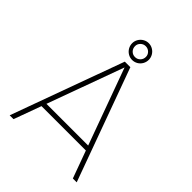

<svg xmlns="http://www.w3.org/2000/svg" viewBox="-245 -1001 1126 1126"><g transform="rotate(45 318.0 -438.0)"><path d="M341 -700 596 0H564L502 -170H134L72 0H40L295 -700ZM491 -200 318 -675 145 -200ZM318 -737Q299.5 -737 283.5 -746.5Q267.5 -756 258.2 -772.2Q249 -788.5 249 -807Q249 -825 258.2 -841Q267.5 -857 283.5 -866.5Q299.5 -876 318 -876Q336.5 -876 352.5 -866.5Q368.5 -857 377.8 -841Q387 -825 387 -807Q387 -788 377.8 -771.8Q368.5 -755.5 352.5 -746.2Q336.5 -737 318 -737ZM318 -761Q337 -761 350 -774.2Q363 -787.5 363 -807Q363 -825 349.8 -838Q336.5 -851 318 -851Q299.5 -851 286.2 -838Q273 -825 273 -807Q273 -787.5 286 -774.2Q299 -761 318 -761Z"/></g></svg>

Font: Urbanist
Style: Regular
Weight: 400
Designer: Corey Hu
Foundry: Corey Hu
Version: Version 1.2; befe77262ef67d88f1d94aa3d2e49ef1327b4483